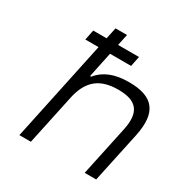

<svg xmlns="http://www.w3.org/2000/svg" viewBox="-165 -840 930 970"><g transform="rotate(30 300.5 -355.0)"><path d="M232 -710 218 -644H140L128 -585H205L81 0H148L210 -291C233 -401 292 -449 400 -449C508 -449 547 -401 524 -291L462 0H529L592 -295C623 -443 571 -509 428 -509C345 -509 287 -486 247 -437H241L272 -585H395L407 -644H285L299 -710Z"/></g></svg>

Font: LT Wave Mono Light
Style: Italic
Weight: 300
Designer: Daniel Lyons
Version: Version 2.5 (Glyphs App)